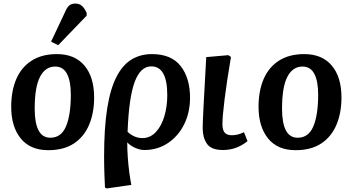

<svg xmlns="http://www.w3.org/2000/svg" viewBox="-20 -829 1982 1079"><path d="M251 15Q150 15 96.5 -51Q43 -117 43 -229Q43 -318 71.5 -384.5Q100 -451 157.5 -488Q215 -525 300 -525Q400 -525 454.5 -460.5Q509 -396 509 -281Q509 -194 480.5 -127Q452 -60 395 -22.5Q338 15 251 15ZM263 -55Q324 -55 351 -119Q378 -183 378 -297Q378 -373 356.5 -414Q335 -455 290 -455Q235 -455 205 -397.5Q175 -340 175 -218Q175 -138 196.5 -96.5Q218 -55 263 -55ZM307 -575 267 -595 345 -760Q356 -787 369 -798Q382 -809 403 -809Q426 -809 441 -795.5Q456 -782 467 -756V-741Z M580 230 570 225Q568 185 567 156Q566 127 565.5 102.5Q565 78 565 50Q565 -110 582.5 -220Q600 -330 634.5 -397Q669 -464 719 -494.5Q769 -525 834 -525Q943 -525 995.5 -457.5Q1048 -390 1048 -280Q1048 -198 1015.5 -131.5Q983 -65 924.5 -25.5Q866 14 791 14Q768 14 741 2.5Q714 -9 696 -28H695Q695 9 698 53Q701 97 706.5 138.5Q712 180 718 210ZM780 -53Q824 -53 855.5 -86.5Q887 -120 903.5 -175Q920 -230 920 -295Q920 -456 830 -456Q769 -456 736.5 -367.5Q704 -279 697 -88Q735 -53 780 -53Z M1233 14Q1167 14 1143 -21Q1119 -56 1119 -108Q1119 -137 1124 -233.5Q1129 -330 1139 -508L1263 -519L1278 -509Q1254 -368 1242 -270.5Q1230 -173 1230 -131Q1230 -99 1242.5 -84Q1255 -69 1283 -69Q1317 -69 1351 -86L1371 -36Q1310 14 1233 14Z M1641 15Q1540 15 1486.5 -51Q1433 -117 1433 -229Q1433 -318 1461.5 -384.5Q1490 -451 1547.5 -488Q1605 -525 1690 -525Q1790 -525 1844.5 -460.5Q1899 -396 1899 -281Q1899 -194 1870.5 -127Q1842 -60 1785 -22.5Q1728 15 1641 15ZM1653 -55Q1714 -55 1741 -119Q1768 -183 1768 -297Q1768 -373 1746.5 -414Q1725 -455 1680 -455Q1625 -455 1595 -397.5Q1565 -340 1565 -218Q1565 -138 1586.5 -96.5Q1608 -55 1653 -55Z"/></svg>

Font: Literata 12pt SemiBold
Style: Italic
Weight: 600
Italic angle: -2°
Designer: Latin by Veronika Burian and Jose Scaglione. Greek by Irene Vlachou. Cyrillic by Vera Evstafieva
Foundry: TypeTogether
Version: Version 3.002